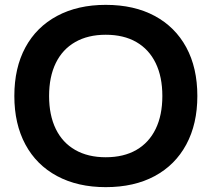

<svg xmlns="http://www.w3.org/2000/svg" viewBox="-20 -760 871 790"><path d="M415 10Q300 10 215 -35.5Q130 -81 84.5 -165.5Q39 -250 39 -365Q39 -481 84.5 -565Q130 -649 215 -694.5Q300 -740 415 -740Q532 -740 616.5 -694.5Q701 -649 746.5 -565Q792 -481 792 -365Q792 -250 746.5 -165.5Q701 -81 616.5 -35.5Q532 10 415 10ZM415 -113Q489 -113 541 -143Q593 -173 620.5 -229.5Q648 -286 648 -365Q648 -444 620.5 -500.5Q593 -557 541 -587Q489 -617 415 -617Q342 -617 289.5 -587Q237 -557 209.5 -500.5Q182 -444 182 -365Q182 -286 209.5 -229.5Q237 -173 289.5 -143Q342 -113 415 -113Z"/></svg>

Font: M PLUS 2 Thin
Style: Bold
Weight: 700
Version: Version 1.001